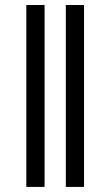

<svg xmlns="http://www.w3.org/2000/svg" viewBox="-20 -735 434 755"><path d="M238.8 0V-715.3H310.5V0ZM83.5 0V-715.3H155.3V0Z"/></svg>

Font: Elstob 18pt
Style: Regular
Weight: 400
Designer: Peter S. Baker
Version: Version 1.015